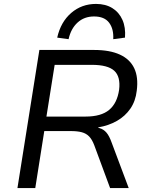

<svg xmlns="http://www.w3.org/2000/svg" viewBox="-20 -960 769 980"><path d="M69 0 181 -705H461Q540 -705 591.5 -681.5Q643 -658 665 -612Q687 -566 678 -497Q672 -444 645.5 -405.5Q619 -367 577 -343Q535 -319 482 -310L481 -308L488 -306Q509 -300 523.5 -283Q538 -266 550 -232L637 0H542L461 -219Q450 -248 435 -263.5Q420 -279 397.5 -285Q375 -291 342 -291H206L160 0ZM217 -365H417Q496 -365 537 -399Q578 -433 588 -502Q596 -569 563 -599Q530 -629 449 -629H259ZM330 -760 272 -768Q290 -848 343.5 -894Q397 -940 470 -940Q519 -940 553.5 -918.5Q588 -897 605 -858.5Q622 -820 618 -768L558 -760Q561 -812 537 -844Q513 -876 460 -876Q410 -876 376 -845Q342 -814 330 -760Z"/></svg>

Font: Nunito Sans 7pt
Style: Italic
Weight: 400
Italic angle: -9°
Designer: Vernon Adams
Foundry: Vernon Adams
Version: Version 3.101;gftools[0.9.27]